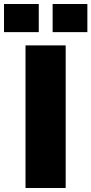

<svg xmlns="http://www.w3.org/2000/svg" viewBox="-69 -936 455 956"><path d="M58 0V-710H258V0ZM-49 -776V-916H124V-776ZM193 -776V-916H366V-776Z"/></svg>

Font: Special Gothic Extended Bold
Style: Regular
Weight: 700
Width: 7
Designer: Alistair McCready
Foundry: Monolith
Version: Version 1.000; ttfautohint (v1.8.4.7-5d5b)